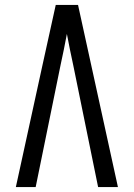

<svg xmlns="http://www.w3.org/2000/svg" viewBox="-20 -755 540 775"><path d="M44 0 151 -490 205 -735H295L456 0H376L276 -490Q269 -522 262.5 -554Q256 -586 250 -618Q244 -586 237.5 -554Q231 -522 224 -490L124 0Z"/></svg>

Font: Huly
Style: Regular
Weight: 400
Designer: Belleve Invis
Foundry: Belleve Invis
Version: Version 33.2.5; ttfautohint (v1.8.4)